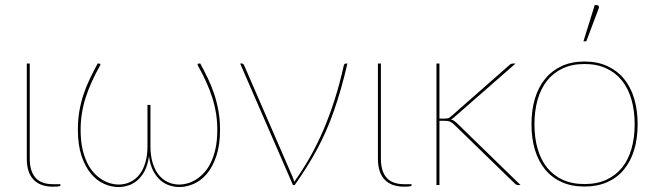

<svg xmlns="http://www.w3.org/2000/svg" viewBox="-20 -746 2652 774"><path d="M88 -490H100V-106Q100 -56 122.8 -29.8Q145.5 -3.5 194 -3.5H223.5V1.5Q223.5 2.5 222.8 3.2Q222 4 219 4.8Q216 5.5 210 6Q204 6.5 193.5 6.5Q142 6.5 115 -22Q88 -50.5 88 -106Z M457.5 -2Q484.5 -2 506 -12.8Q527.5 -23.5 542.8 -43.2Q558 -63 566.2 -91.5Q574.5 -120 574.5 -155.5V-323H586.5V-155.5Q586.5 -120 594.8 -91.5Q603 -63 618.2 -43.2Q633.5 -23.5 655 -12.8Q676.5 -2 703.5 -2Q717.5 -2 734.5 -6.5Q751.5 -11 768.5 -21.2Q785.5 -31.5 801.2 -48Q817 -64.5 829.2 -89.2Q841.5 -114 848.8 -147Q856 -180 856 -223Q856 -288.5 836 -351.5Q816 -414.5 777 -483Q775.5 -486 777.2 -488Q779 -490 781.5 -490H787.5Q803.5 -460 818 -430Q832.5 -400 843.2 -367.8Q854 -335.5 860.5 -299.8Q867 -264 867 -223Q867 -161 852.2 -117.2Q837.5 -73.5 814.2 -45.8Q791 -18 761.5 -5Q732 8 703 8Q684.5 8 664.8 2Q645 -4 628 -18.2Q611 -32.5 598.2 -56.2Q585.5 -80 580.5 -116Q575.5 -80 562.8 -56.2Q550 -32.5 532.8 -18.2Q515.5 -4 496 2Q476.5 8 458 8Q428.5 8 399.2 -5Q370 -18 346.8 -45.8Q323.5 -73.5 308.8 -117.2Q294 -161 294 -223Q294 -264 300.2 -299.8Q306.5 -335.5 317.5 -367.8Q328.5 -400 343 -430Q357.5 -460 373.5 -490H379.5Q382 -490 383.8 -488Q385.5 -486 384 -483Q345 -414.5 325 -351.5Q305 -288.5 305 -223Q305 -180 312.2 -147Q319.5 -114 331.8 -89.2Q344 -64.5 359.8 -48Q375.5 -31.5 392.5 -21.2Q409.5 -11 426.2 -6.5Q443 -2 457.5 -2Z M1380.5 -490Q1367.5 -434 1353.8 -386.2Q1340 -338.5 1325.2 -296.5Q1310.5 -254.5 1293.8 -216.8Q1277 -179 1257.8 -143.2Q1238.5 -107.5 1216.2 -72.2Q1194 -37 1168 0H1161L948 -490H955Q959 -490 961 -487.8Q963 -485.5 964 -483L1159 -34Q1164 -22.5 1166 -13Q1200.5 -61 1229.8 -112.8Q1259 -164.5 1283.8 -222.2Q1308.5 -280 1329 -344.2Q1349.5 -408.5 1365.5 -480.5Q1366.5 -486 1369 -488Q1371.5 -490 1374.5 -490Z M1503.5 -490H1515.5V-106Q1515.5 -56 1538.2 -29.8Q1561 -3.5 1609.5 -3.5H1639V1.5Q1639 2.5 1638.2 3.2Q1637.5 4 1634.5 4.8Q1631.5 5.5 1625.5 6Q1619.5 6.5 1609 6.5Q1557.5 6.5 1530.5 -22Q1503.5 -50.5 1503.5 -106Z M1739.5 0ZM1751.5 -490V-268H1774.5Q1779 -268 1785 -269Q1791 -270 1798.5 -277L2031.5 -482Q2035.5 -486 2039.5 -488Q2043.5 -490 2049.5 -490H2058.5L1810.5 -273Q1804 -267 1798 -264.5Q1805 -262.5 1810 -259.2Q1815 -256 1819.5 -252L2078.5 0H2069.5Q2065.5 0 2062.5 -1Q2059.5 -2 2055.5 -6L1809.5 -245Q1800.5 -253 1793.5 -256Q1786.5 -259 1771.5 -259H1751.5V0H1739.5V-490Z M2122.5 0ZM2336.5 -498Q2388 -498 2428 -479.8Q2468 -461.5 2495.2 -428.5Q2522.5 -395.5 2536.5 -348.8Q2550.5 -302 2550.5 -245Q2550.5 -188 2536.5 -141.8Q2522.5 -95.5 2495.2 -62.5Q2468 -29.5 2428 -11.8Q2388 6 2336.5 6Q2284.5 6 2244.8 -11.8Q2205 -29.5 2177.8 -62.5Q2150.5 -95.5 2136.5 -141.8Q2122.5 -188 2122.5 -245Q2122.5 -302 2136.5 -348.8Q2150.5 -395.5 2177.8 -428.5Q2205 -461.5 2244.8 -479.8Q2284.5 -498 2336.5 -498ZM2336.5 -4Q2386.5 -4 2424.5 -21.5Q2462.5 -39 2487.8 -70.5Q2513 -102 2525.8 -146.5Q2538.5 -191 2538.5 -245Q2538.5 -299 2525.8 -343.8Q2513 -388.5 2487.8 -420.5Q2462.5 -452.5 2424.5 -470.2Q2386.5 -488 2336.5 -488Q2286 -488 2248.2 -470.2Q2210.5 -452.5 2185.2 -420.5Q2160 -388.5 2147.2 -343.8Q2134.5 -299 2134.5 -245Q2134.5 -191 2147.2 -146.5Q2160 -102 2185.2 -70.5Q2210.5 -39 2248.2 -21.5Q2286 -4 2336.5 -4ZM2332 -579.5 2377.5 -725.5H2386.5Q2391 -725.5 2393.5 -721.5Q2396 -717.5 2393.5 -712L2343.5 -579.5Z"/></svg>

Font: Lato Hairline
Style: Regular
Weight: 100
Designer: Lukasz Dziedzic
Foundry: tyPoland Lukasz Dziedzic
Version: Version 2.007; 2014-02-27